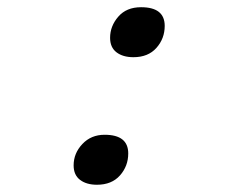

<svg xmlns="http://www.w3.org/2000/svg" viewBox="-20 -492 654 527"><path d="M346.2 -335Q317.4 -335 299.8 -348.4Q282.2 -361.8 282.2 -388.2Q282.2 -420.4 304.7 -446.3Q327.1 -472.2 367.2 -472.2Q432.1 -472.2 432.1 -420.9Q432.1 -386.2 409.4 -360.6Q386.7 -335 346.2 -335ZM246.1 15.1Q217.3 15.1 199.7 1.7Q182.1 -11.7 182.1 -38.1Q182.1 -71.3 206.1 -96.7Q230 -122.1 267.1 -122.1Q332 -122.1 332 -70.8Q332 -36.1 309.3 -10.5Q286.6 15.1 246.1 15.1Z"/></svg>

Font: IntelOne Mono Light
Style: Italic
Weight: 300
Italic angle: -16°
Designer: Fred Shallcrass
Foundry: Frere-Jones Type LLC
Version: Version 1.200;hotconv 1.1.0;makeotfexe 2.6.0;FJTRelease1.2